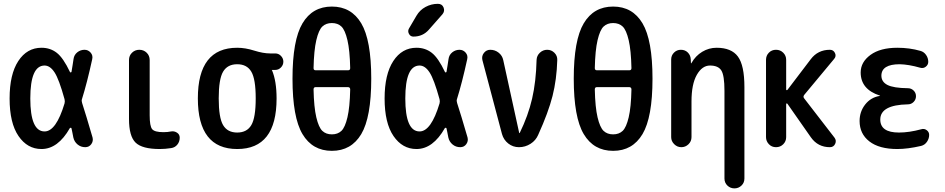

<svg xmlns="http://www.w3.org/2000/svg" viewBox="-20 -785 5040 1024"><path d="M217.8 -435.5Q141.6 -435.5 141.6 -259.8Q141.6 -84 217.8 -84Q279.3 -84 324.2 -233.4Q327.1 -244.1 324.2 -255.9Q294.9 -362.3 271 -398.9Q247.1 -435.5 217.8 -435.5ZM201.2 9.8Q126 9.8 78.6 -59.6Q31.2 -128.9 31.2 -259.8Q31.2 -388.7 77.6 -459.5Q124 -530.3 201.2 -530.3Q248 -530.3 282.7 -503.4Q317.4 -476.6 353.5 -400.4Q357.4 -396.5 361.3 -401.4Q363.3 -413.1 367.2 -437.5Q371.1 -461.9 372.1 -469.7Q375 -492.2 392.1 -505.9Q409.2 -519.5 430.7 -519.5Q450.2 -519.5 463.4 -504.4Q476.6 -489.3 471.7 -468.8Q444.3 -342.8 417 -255.9Q414.1 -247.1 418 -235.4Q437.5 -175.8 473.6 -51.8Q478.5 -32.2 466.8 -16.1Q455.1 0 434.6 0Q411.1 0 393.6 -14.6Q376 -29.3 371.1 -51.8Q369.1 -61.5 365.7 -79.6Q362.3 -97.7 361.3 -100.6Q360.4 -103.5 356.9 -103.5Q353.5 -103.5 352.5 -101.6Q289.1 9.8 201.2 9.8Z M832 9.8Q738.3 9.8 703.1 -24.4Q668 -58.6 668 -150.4V-464.8Q668 -488.3 684.1 -503.9Q700.2 -519.5 723.1 -519.5Q746.1 -519.5 762.2 -503.9Q778.3 -488.3 778.3 -464.8V-169.9Q778.3 -112.3 791.5 -96.2Q804.7 -80.1 851.6 -80.1Q874 -80.1 892.6 -84Q909.2 -86.9 923.8 -77.6Q938.5 -68.4 938.5 -50.8Q938.5 -29.3 925.8 -13.7Q913.1 2 892.6 4.9Q861.3 9.8 832 9.8Z M1320.3 -402.8Q1296.9 -442.4 1245.1 -442.4Q1193.4 -442.4 1169.9 -402.8Q1146.5 -363.3 1146.5 -260.3Q1146.5 -157.2 1169.9 -117.7Q1193.4 -78.1 1245.1 -78.1Q1296.9 -78.1 1320.3 -117.7Q1343.8 -157.2 1343.8 -260.3Q1343.8 -363.3 1320.3 -402.8ZM1245.1 -530.3Q1288.1 -530.3 1335.9 -515.1Q1383.8 -500 1420.9 -500H1448.2Q1465.8 -500 1478.5 -486.8Q1491.2 -473.6 1491.2 -456.1Q1491.2 -438.5 1478.5 -425.3Q1465.8 -412.1 1448.2 -412.1H1430.7H1429.7V-411.1L1430.7 -410.2Q1455.1 -352.5 1455.1 -259.8Q1455.1 9.8 1245.1 9.8Q1035.2 9.8 1035.2 -260.3Q1035.2 -530.3 1245.1 -530.3Z M1663.1 -320.3Q1652.3 -320.3 1652.3 -307.6Q1654.3 -212.9 1667 -159.2Q1679.7 -105.5 1699.2 -86.9Q1718.8 -68.4 1750 -68.4Q1781.2 -68.4 1800.8 -86.9Q1820.3 -105.5 1833 -159.2Q1845.7 -212.9 1847.7 -307.6Q1847.7 -319.3 1836.9 -320.3ZM1652.3 -421.9Q1652.3 -410.2 1663.1 -410.2H1836.9Q1847.7 -410.2 1847.7 -421.9Q1845.7 -516.6 1833 -570.8Q1820.3 -625 1800.8 -643.6Q1781.2 -662.1 1750 -662.1Q1718.8 -662.1 1699.2 -643.6Q1679.7 -625 1667 -570.8Q1654.3 -516.6 1652.3 -421.9ZM1906.7 -69.8Q1853.5 19.5 1750 19.5Q1646.5 19.5 1593.3 -69.8Q1540 -159.2 1540 -365.2Q1540 -571.3 1593.3 -660.6Q1646.5 -750 1750 -750Q1853.5 -750 1906.7 -660.6Q1960 -571.3 1960 -365.2Q1960 -159.2 1906.7 -69.8Z M2201.2 -701.2Q2218.8 -731.4 2249.5 -748Q2280.3 -764.6 2315.4 -764.6Q2337.9 -764.6 2345.7 -745.1Q2353.5 -725.6 2339.8 -709L2267.6 -627Q2235.4 -589.8 2184.6 -589.8Q2168.9 -589.8 2161.1 -604.5Q2153.3 -619.1 2161.1 -632.8ZM2217.8 -435.5Q2141.6 -435.5 2141.6 -259.8Q2141.6 -84 2217.8 -84Q2279.3 -84 2324.2 -233.4Q2327.1 -244.1 2324.2 -255.9Q2294.9 -362.3 2271 -398.9Q2247.1 -435.5 2217.8 -435.5ZM2201.2 9.8Q2126 9.8 2078.6 -59.6Q2031.2 -128.9 2031.2 -259.8Q2031.2 -388.7 2077.6 -459.5Q2124 -530.3 2201.2 -530.3Q2248 -530.3 2282.7 -503.4Q2317.4 -476.6 2353.5 -400.4Q2357.4 -396.5 2361.3 -401.4Q2363.3 -413.1 2367.2 -437.5Q2371.1 -461.9 2372.1 -469.7Q2375 -492.2 2392.1 -505.9Q2409.2 -519.5 2430.7 -519.5Q2450.2 -519.5 2463.4 -504.4Q2476.6 -489.3 2471.7 -468.8Q2444.3 -342.8 2417 -255.9Q2414.1 -247.1 2418 -235.4Q2437.5 -175.8 2473.6 -51.8Q2478.5 -32.2 2466.8 -16.1Q2455.1 0 2434.6 0Q2411.1 0 2393.6 -14.6Q2376 -29.3 2371.1 -51.8Q2369.1 -61.5 2365.7 -79.6Q2362.3 -97.7 2361.3 -100.6Q2360.4 -103.5 2356.9 -103.5Q2353.5 -103.5 2352.5 -101.6Q2289.1 9.8 2201.2 9.8Z M2657.2 -70.3 2552.7 -464.8Q2547.9 -486.3 2561 -502.9Q2574.2 -519.5 2594.7 -519.5Q2620.1 -519.5 2639.6 -503.9Q2659.2 -488.3 2664.1 -463.9L2749 -76.2Q2749 -75.2 2750 -75.2Q2752 -75.2 2752 -76.2Q2796.9 -168 2817.9 -258.8Q2838.9 -349.6 2841.8 -465.8Q2842.8 -488.3 2859.4 -503.9Q2876 -519.5 2898.4 -519.5Q2920.9 -519.5 2937 -503.4Q2953.1 -487.3 2952.1 -464.8Q2949.2 -361.3 2926.8 -272.9Q2904.3 -184.6 2850.6 -66.4Q2837.9 -36.1 2809.6 -18.1Q2781.2 0 2748 0Q2715.8 0 2690.9 -19.5Q2666 -39.1 2657.2 -70.3Z M3163.1 -320.3Q3152.3 -320.3 3152.3 -307.6Q3154.3 -212.9 3167 -159.2Q3179.7 -105.5 3199.2 -86.9Q3218.8 -68.4 3250 -68.4Q3281.2 -68.4 3300.8 -86.9Q3320.3 -105.5 3333 -159.2Q3345.7 -212.9 3347.7 -307.6Q3347.7 -319.3 3336.9 -320.3ZM3152.3 -421.9Q3152.3 -410.2 3163.1 -410.2H3336.9Q3347.7 -410.2 3347.7 -421.9Q3345.7 -516.6 3333 -570.8Q3320.3 -625 3300.8 -643.6Q3281.2 -662.1 3250 -662.1Q3218.8 -662.1 3199.2 -643.6Q3179.7 -625 3167 -570.8Q3154.3 -516.6 3152.3 -421.9ZM3406.7 -69.8Q3353.5 19.5 3250 19.5Q3146.5 19.5 3093.3 -69.8Q3040 -159.2 3040 -365.2Q3040 -571.3 3093.3 -660.6Q3146.5 -750 3250 -750Q3353.5 -750 3406.7 -660.6Q3460 -571.3 3460 -365.2Q3460 -159.2 3406.7 -69.8Z M3559.6 -53.7V-467.8Q3559.6 -489.3 3574.7 -504.4Q3589.8 -519.5 3611.3 -519.5Q3633.8 -519.5 3648.4 -504.9Q3663.1 -490.2 3664.1 -467.8L3665 -448.2Q3665 -447.3 3666 -447.3Q3668 -447.3 3668 -449.2Q3689.5 -487.3 3725.1 -508.8Q3760.7 -530.3 3801.8 -530.3Q3880.9 -530.3 3915.5 -483.4Q3950.2 -436.5 3950.2 -320.3V167Q3950.2 189.5 3934.6 204.6Q3918.9 219.7 3897 219.7Q3875 219.7 3859.4 204.6Q3843.8 189.5 3843.8 167V-300.8Q3843.8 -382.8 3827.1 -409.2Q3810.5 -435.5 3766.6 -435.5Q3724.6 -435.5 3696.3 -385.7Q3668 -335.9 3668 -244.1V-53.7Q3668 -31.2 3651.9 -15.6Q3635.7 0 3613.8 0Q3591.8 0 3575.7 -16.1Q3559.6 -32.2 3559.6 -53.7Z M4065.4 -53.7V-465.8Q4065.4 -488.3 4080.6 -503.9Q4095.7 -519.5 4118.7 -519.5Q4141.6 -519.5 4157.2 -503.9Q4172.9 -488.3 4172.9 -465.8V-307.6Q4172.9 -304.7 4175.3 -304.2Q4177.7 -303.7 4179.7 -305.7L4303.7 -468.8Q4341.8 -519.5 4406.2 -519.5Q4424.8 -519.5 4433.1 -502.4Q4441.4 -485.4 4428.7 -470.7L4269.5 -279.3Q4261.7 -269.5 4268.6 -260.7L4430.7 -50.8Q4442.4 -35.2 4434.1 -17.6Q4425.8 0 4406.2 0Q4341.8 0 4304.7 -52.7L4179.7 -231.4Q4176.8 -235.4 4173.8 -232.4Q4172.9 -231.4 4172.9 -228.5V-53.7Q4172.9 -31.2 4157.2 -15.6Q4141.6 0 4118.7 0Q4095.7 0 4080.6 -16.1Q4065.4 -32.2 4065.4 -53.7Z M4671.9 -273.4Q4673.8 -273.4 4673.8 -274.4Q4673.8 -275.4 4671.9 -275.4Q4570.3 -308.6 4570.3 -398.4Q4570.3 -454.1 4622.6 -492.2Q4674.8 -530.3 4765.6 -530.3Q4831.1 -530.3 4888.7 -513.7Q4907.2 -508.8 4918.9 -492.2Q4930.7 -475.6 4930.7 -455.1Q4930.7 -439.5 4917.5 -429.2Q4904.3 -418.9 4887.7 -423.8Q4826.2 -441.4 4778.3 -442.4Q4681.6 -442.4 4680.7 -381.8Q4680.7 -348.6 4712.9 -332Q4745.1 -315.4 4822.3 -314.5Q4839.8 -314.5 4852.5 -302.2Q4865.2 -290 4865.2 -272Q4865.2 -253.9 4852.5 -241.2Q4839.8 -228.5 4822.3 -228.5Q4674.8 -225.6 4674.8 -147.5Q4674.8 -78.1 4774.4 -78.1Q4829.1 -78.1 4893.6 -95.7Q4909.2 -100.6 4922.4 -90.8Q4935.5 -81.1 4935.5 -65.4Q4935.5 -45.9 4923.8 -28.8Q4912.1 -11.7 4892.6 -6.8Q4821.3 9.8 4765.6 9.8Q4668.9 9.8 4616.7 -30.8Q4564.5 -71.3 4564.5 -139.6Q4564.5 -189.5 4594.2 -227.5Q4624 -265.6 4671.9 -273.4Z"/></svg>

Font: Rounded-X Mgen+ 2m medium
Style: Regular
Weight: 500
Designer: [Source Han Sans]
Ryoko NISHIZUKA  (kana & ideographs); Paul D. Hunt (Latin, Greek & Cyrillic); Wenlong ZHANG  (bopomofo
Version: Version 1.059.20150602